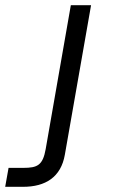

<svg xmlns="http://www.w3.org/2000/svg" viewBox="-147 -520 435 740"><path d="M-127 200H-58C28 200 88 163 103 76L204 -500H126L29 55C18 117 -3 127 -57 127H-114Z"/></svg>

Font: Uncut Sans
Style: Italic
Weight: 400
Italic angle: -10°
Designer: Kasper Nordkvist
Foundry: Uncut Type
Version: Version 1.111;FEAKit 1.0